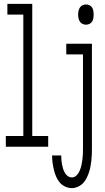

<svg xmlns="http://www.w3.org/2000/svg" viewBox="-20 -755 540 988"><path d="M10 0V-55H100V-680H18V-735H146V-55H228V0ZM422 -628Q413 -628 404.5 -632Q396 -636 391 -644Q386 -652 384 -661.5Q382 -671 382 -680Q382 -689 384 -698.5Q386 -708 391 -716Q396 -724 404.5 -728Q413 -732 422 -732Q432 -732 440.5 -728Q449 -724 454 -716Q459 -708 460.5 -698.5Q462 -689 462 -680Q462 -671 460.5 -661.5Q459 -652 454 -644Q449 -636 440.5 -632Q432 -628 422 -628ZM350 213Q332 213 315 205Q298 197 286.5 183Q275 169 268 152Q261 135 257 117.5Q253 100 250.5 82Q248 64 248 45H295Q295 57 296 68.5Q297 80 299 91Q301 102 304.5 113Q308 124 313.5 134Q319 144 328.5 151Q338 158 350 158Q364 158 374.5 147Q385 136 390.5 122.5Q396 109 399 95Q402 81 404 67Q406 53 406.5 38.5Q407 24 407 10V-475H321V-530H453V10Q453 26 452.5 41.5Q452 57 450 73Q448 89 445 104.5Q442 120 437 134.5Q432 149 424.5 163.5Q417 178 406 189Q395 200 380 206.5Q365 213 350 213Z"/></svg>

Font: Iosevka Slab Light
Style: Regular
Weight: 300
Monospace: yes
Designer: Belleve Invis
Foundry: Belleve Invis
Version: Version 11.1.0; ttfautohint (v1.8.3)